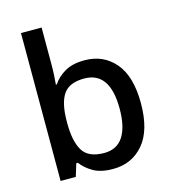

<svg xmlns="http://www.w3.org/2000/svg" viewBox="-114 -852 847 953"><g transform="rotate(-15 310.0 -375.0)"><path d="M188 -577Q188 -544 186.5 -515Q185 -486 183 -468H188Q210 -502 249.5 -525Q289 -548 351 -548Q448 -548 507.5 -478Q567 -408 567 -270Q567 -131 507 -60.5Q447 10 350 10Q287 10 248.5 -12.5Q210 -35 188 -65H180L160 0H82V-760H188ZM326 -461Q249 -461 218.5 -416Q188 -371 188 -276V-268Q188 -175 217.5 -126.5Q247 -78 328 -78Q393 -78 425.5 -127.5Q458 -177 458 -271Q458 -461 326 -461Z"/></g></svg>

Font: Noto Sans Meetei Mayek Medium
Style: Regular
Weight: 500
Designer: Monotype Design Team and Neelakash Kshetrimayum
Foundry: Monotype Imaging Inc.
Version: Version 2.002; ttfautohint (v1.8.4.7-5d5b)